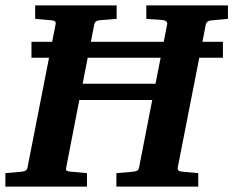

<svg xmlns="http://www.w3.org/2000/svg" viewBox="-35 -691 864 711"><path d="M-15.1 0V-49.8L44.9 -55.2Q64.5 -56.6 66.9 -70.8L170.9 -601.1Q172.4 -609.9 167.5 -612.8Q162.6 -615.7 151.9 -616.2L95.2 -621.1V-670.9H397V-621.1L335 -616.2Q316.4 -614.7 314 -600.1L271 -380.9H541L584 -601.1Q586.4 -615.7 563 -617.2L506.8 -621.1V-670.9H809.1V-621.1L745.1 -615.2Q730 -613.3 727.1 -600.1L623 -69.8Q620.6 -56.6 640.1 -55.2L699.2 -49.8V0H396V-49.8L458 -55.2Q467.3 -56.2 472.9 -59.1Q478.5 -62 480 -70.8L528.8 -320.8H258.8L210 -69.8Q208.5 -61 211.9 -58.6Q215.3 -56.2 228 -55.2L287.1 -49.8V0ZM81.5 -477.1V-536.1H790.5V-477.1Z"/></svg>

Font: Charis
Style: Bold Italic
Weight: 700
Italic angle: -11°
Designer: Walt Agee, Miriam Martin, Annie Olsen, Victor Gaultney, Lorna Priest, Alan Ward, Bob Hallissy, Martin Hosken, Sharon Cor
Foundry: SIL Global
Version: Version 7.000